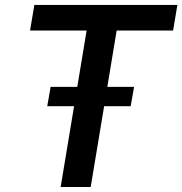

<svg xmlns="http://www.w3.org/2000/svg" viewBox="-20 -747 729 767"><path d="M100.1 -625H326L288.7 -399.9H182.2L168.7 -322.8H275.9L222.3 0H342.3L396 -322.8H502.1L515.6 -399.9H408.7L446 -625H671.5L688.6 -727.3H117.2Z"/></svg>

Font: Magic Ui Pro Semi Bold
Style: Italic
Weight: 600
Italic angle: -9.39999°
Designer: Stefan Endress, Andreas Faust
Version: Version 1.000;FEAKit 1.0